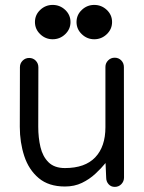

<svg xmlns="http://www.w3.org/2000/svg" viewBox="-20 -729 571 762"><path d="M354 -573.2Q325.7 -573.2 304.7 -593.3Q283.7 -613.3 283.7 -641.6Q283.7 -669.9 304.7 -689.7Q325.7 -709.5 354 -709.5Q382.8 -709.5 403.8 -689.7Q424.8 -669.9 424.8 -641.6Q424.8 -613.3 403.8 -593.3Q382.8 -573.2 354 -573.2ZM189 -573.2Q160.6 -573.2 139.6 -593.3Q118.7 -613.3 118.7 -641.6Q118.7 -669.9 139.6 -689.7Q160.6 -709.5 189 -709.5Q217.8 -709.5 238.8 -689.7Q259.8 -669.9 259.8 -641.6Q259.8 -613.3 238.8 -593.3Q217.8 -573.2 189 -573.2ZM435.5 12.7Q420.4 12.7 410.9 2Q401.4 -8.8 401.4 -23.9L398.9 -82Q381.8 -61 358.4 -39.3Q335 -17.6 305.2 -3.2Q275.4 11.2 237.8 11.2Q173.3 11.2 133.8 -22Q94.2 -55.2 76.4 -109.4Q58.6 -163.6 58.6 -225.6L59.1 -462.4Q59.1 -477.5 69.8 -488.3Q80.6 -499 95.7 -499Q111.3 -499 121.8 -488.3Q132.3 -477.5 132.3 -461.9L131.8 -225.6Q131.8 -182.6 140.6 -145.3Q149.4 -107.9 172.6 -85Q195.8 -62 237.8 -62Q317.4 -62 357.9 -104.5Q398.4 -147 398.4 -224.1V-463.4Q398.4 -478.5 409.2 -489.3Q419.9 -500 435.1 -500Q450.7 -500 461.2 -489.3Q471.7 -478.5 471.7 -462.9L472.2 -24.4Q472.2 -9.3 461.7 1.7Q451.2 12.7 435.5 12.7Z"/></svg>

Font: Manjari
Style: Regular
Weight: 400
Designer: Santhosh Thottingal <santhosh.thottingal@gmail.com>
Foundry: SMC
Version: Version 2.000